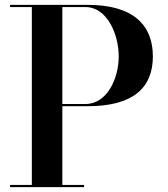

<svg xmlns="http://www.w3.org/2000/svg" viewBox="-20 -770 692 790"><path d="M21.5 -9V0H326V-9H236.5V-333H341C527 -333 609 -408 609 -538C609 -668 527 -750 341 -750H21.5V-741H111V-9ZM331 -741C422 -741 468.5 -627 468.5 -538C468.5 -449 422 -342 331 -342H236.5V-741Z"/></svg>

Font: Bodoni* 24pt Medium
Style: Regular
Weight: 500
Version: Version 2.3